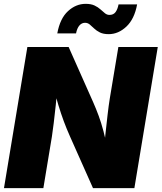

<svg xmlns="http://www.w3.org/2000/svg" viewBox="-20 -970 833 990"><path d="M0.5 0 121.1 -727.5H334L460.9 -441.9Q475.6 -408.7 488.8 -372.8Q502 -336.9 513.4 -293.9Q524.9 -251 534.7 -197.8L514.2 -185.1Q518.1 -224.6 523.4 -276.4Q528.8 -328.1 534.7 -377.9Q540.5 -427.7 545.9 -460.9L590.3 -727.5H793.5L672.9 0H459.5L341.3 -265.6Q323.2 -306.2 308.8 -345Q294.4 -383.8 281 -428.2Q267.6 -472.7 252 -528.3L277.3 -530.8Q272.9 -479.5 267.6 -429Q262.2 -378.4 257.1 -335.9Q252 -293.5 247.6 -265.6L203.6 0ZM540.5 -793.9Q512.7 -793.9 495.1 -802.7Q477.5 -811.5 465.3 -823.2Q453.1 -835 442.6 -843.8Q432.1 -852.5 418.5 -852.5Q401.4 -852.5 389.4 -838.6Q377.4 -824.7 372.1 -797.9H275.4Q289.6 -875 330.6 -912.6Q371.6 -950.2 421.9 -950.2Q449.2 -950.2 467.3 -941.7Q485.4 -933.1 498 -921.6Q510.7 -910.2 521.2 -901.6Q531.7 -893.1 544.4 -893.1Q564.9 -893.1 575.7 -907.5Q586.4 -921.9 591.3 -947.3H687Q673.3 -872.1 631.8 -833Q590.3 -793.9 540.5 -793.9Z"/></svg>

Font: Inter 18pt Black
Style: Italic
Weight: 900
Italic angle: -9.3988°
Designer: Rasmus Andersson
Foundry: rsms
Version: Version 4.001;git-66647c0bb